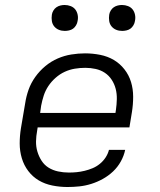

<svg xmlns="http://www.w3.org/2000/svg" viewBox="-20 -742 640 770"><path d="M251 8Q220 8 190 2Q160 -4 135.5 -18.5Q111 -33 93.5 -56Q76 -79 67.5 -107.5Q59 -136 59 -166.5Q59 -197 64 -228L81 -328Q85 -355 94.5 -382Q104 -409 121.5 -433.5Q139 -458 162 -477Q185 -496 211.5 -507.5Q238 -519 266 -523.5Q294 -528 321 -528Q352 -528 382 -522Q412 -516 436.5 -501.5Q461 -487 479 -464Q497 -441 505.5 -413Q514 -385 514 -354Q514 -323 509 -292L499 -231H131L129 -218Q125 -197 124.5 -175.5Q124 -154 130 -134Q136 -114 147 -97Q158 -80 175 -69.5Q192 -59 213 -54.5Q234 -50 256 -50Q272 -50 287.5 -51.5Q303 -53 319.5 -57Q336 -61 351.5 -67.5Q367 -74 380.5 -85Q394 -96 403.5 -110.5Q413 -125 417 -141H482Q477 -117 464.5 -94.5Q452 -72 433.5 -54.5Q415 -37 392.5 -24.5Q370 -12 346 -4.5Q322 3 298 5.5Q274 8 251 8ZM443 -289 445 -302Q448 -323 448.5 -344.5Q449 -366 444 -385.5Q439 -405 428 -422Q417 -439 400.5 -450Q384 -461 363.5 -465.5Q343 -470 322 -470Q301 -470 280 -466.5Q259 -463 239.5 -454Q220 -445 203 -430Q186 -415 174 -397Q162 -379 155.5 -359Q149 -339 145 -318L141 -289ZM470 -618Q457 -618 446 -622.5Q435 -627 427.5 -636Q420 -645 418 -657.5Q416 -670 418 -683Q419 -691 424 -699.5Q429 -708 436.5 -713Q444 -718 452.5 -720Q461 -722 469 -722Q482 -722 493.5 -717.5Q505 -713 512 -704Q519 -695 521.5 -682.5Q524 -670 521 -657Q520 -649 515 -640.5Q510 -632 503 -627Q496 -622 487 -620Q478 -618 470 -618ZM240 -618Q227 -618 216 -622.5Q205 -627 197.5 -636Q190 -645 188 -657.5Q186 -670 188 -683Q189 -691 194 -699.5Q199 -708 206.5 -713Q214 -718 222.5 -720Q231 -722 239 -722Q252 -722 263.5 -717.5Q275 -713 282 -704Q289 -695 291.5 -682.5Q294 -670 291 -657Q290 -649 285 -640.5Q280 -632 273 -627Q266 -622 257 -620Q248 -618 240 -618Z"/></svg>

Font: Iosevka Aile Light Oblique
Style: Regular
Weight: 300
Italic angle: -9°
Designer: Belleve Invis
Foundry: Belleve Invis
Version: Version 31.1.0; ttfautohint (v1.8.4)